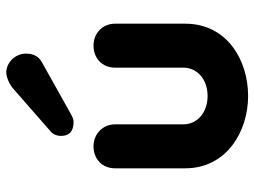

<svg xmlns="http://www.w3.org/2000/svg" viewBox="-120 -680 816 616"><g transform="rotate(-90 288.0 -372.0)"><path d="M176 -619C165 -610 160 -598 160 -584C160 -557 175 -544 205 -544C216 -544 222 -549 229 -552L397 -646C415 -656 424 -673 424 -696C424 -732 395 -760 362 -760C345 -758 328 -751 312 -738ZM379 -192C379 -147 341 -114 288 -114C235 -114 197 -147 197 -192V-411C197 -450 167 -480 126 -480C86 -480 56 -452 56 -411V-186C56 -53 174 16 288 16C405 16 520 -53 520 -186V-411C520 -450 490 -480 450 -480C409 -480 379 -452 379 -411Z"/></g></svg>

Font: Dongle
Style: Bold
Weight: 700
Designer: Yanghee Ryu
Foundry: Yanghee Ryu
Version: Version 2.000